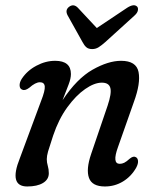

<svg xmlns="http://www.w3.org/2000/svg" viewBox="-20 -682 580 712"><path d="M62.5 -349.5Q53.5 -352.5 52.8 -364.2Q52 -376 60.5 -389.5Q80.5 -420 114.8 -438.2Q149 -456.5 184.5 -456.5Q243 -456.5 243 -407.5Q243 -391 234.5 -368.8Q226 -346.5 212 -310.5Q265 -390.5 323.2 -423.5Q381.5 -456.5 429 -456.5Q485.5 -456.5 493.8 -415Q502 -373.5 476.5 -304L417.5 -136.5Q395 -74.5 424 -74.5Q432.5 -74.5 440.8 -78.5Q449 -82.5 461 -93.5Q474.5 -104.5 483 -99.5Q490.5 -96.5 491.8 -85.8Q493 -75 485 -60Q466.5 -27.5 436 -9Q405.5 9.5 369 9.5Q321.5 9.5 310 -22.2Q298.5 -54 318 -111L379 -290Q394.5 -336 389.2 -355.8Q384 -375.5 357.5 -375.5Q330 -375.5 295.8 -351.8Q261.5 -328 229.5 -284Q197.5 -240 177 -179Q163 -137 158.2 -120.2Q153.5 -103.5 153.5 -92Q153.5 -79.5 157.2 -67Q161 -54.5 161 -39.5Q161 -16.5 139.5 -3.5Q118 9.5 81 9.5Q11.5 9.5 53.5 -95L132.5 -308Q147.5 -346 146 -361.5Q144.5 -377 128 -377Q111.5 -377 88.5 -356.5Q72.5 -344.5 62.5 -349.5ZM370.5 -526Q357 -514 346 -507Q335 -500 322 -500Q308 -500 300.2 -506.8Q292.5 -513.5 286 -526L230.5 -625.5Q220.5 -645 236.5 -657Q253 -669 268.5 -653.5L339 -578L452 -653.5Q477.5 -669.5 489 -657Q493 -652 491.2 -643Q489.5 -634 479 -624.5Z"/></svg>

Font: Fraunces 72pt SuperSoft
Style: Italic
Weight: 400
Italic angle: -16°
Version: Version 1.000;[b76b70a41]